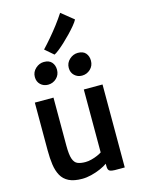

<svg xmlns="http://www.w3.org/2000/svg" viewBox="-155 -1170 927 1263"><g transform="rotate(-15 308.0 -538.0)"><path d="M243.5 8Q187.5 8 153.2 -9Q119 -26 101.2 -58Q83.5 -90 77.2 -133.8Q71 -177.5 71 -230.5V-557H198V-230.5Q198 -169 208 -139.8Q218 -110.5 238.8 -101.8Q259.5 -93 292.5 -93Q312 -93 334 -98.8Q356 -104.5 375 -112.8Q394 -121 404.5 -128.5V-557H532V8H464.5Q442.5 8 430 1.5Q417.5 -5 417.5 -30.5V-69L420 -49.5Q398 -34 368 -21Q338 -8 305.5 0Q273 8 243.5 8ZM186.5 -648Q156 -648 135.2 -667.8Q114.5 -687.5 114.5 -719.5Q114.5 -753.5 140.2 -776.8Q166 -800 197 -800Q233 -800 250.5 -779.5Q268 -759 268 -728.5Q268 -693.5 243.8 -670.8Q219.5 -648 186.5 -648ZM417.5 -648Q387.5 -648 366.5 -667.8Q345.5 -687.5 345.5 -719.5Q345.5 -753.5 371 -776.8Q396.5 -800 428.5 -800Q464.5 -800 481.8 -779.5Q499 -759 499 -728.5Q499 -693.5 474.8 -670.8Q450.5 -648 417.5 -648ZM278 -828.5 220 -878.5Q247 -907 276.2 -941.2Q305.5 -975.5 333.5 -1012.2Q361.5 -1049 384.5 -1084.5L468 -1017Q460 -1001.5 441.8 -979.5Q423.5 -957.5 400.5 -933.5Q377.5 -909.5 353.5 -887.2Q329.5 -865 309.5 -849.2Q289.5 -833.5 278 -828.5Z"/></g></svg>

Font: Merriweather Sans Medium
Style: Regular
Weight: 500
Designer: Eben Sorkin
Foundry: Eben Sorkin
Version: Version 2.001